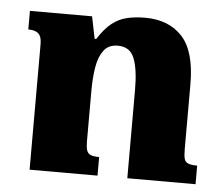

<svg xmlns="http://www.w3.org/2000/svg" viewBox="-42 -549 696 597"><g transform="rotate(5 305.5 -251.0)"><path d="M589 -58V0H376V-275Q376 -340 362.5 -374Q349 -408 311 -408Q282 -408 267 -388Q252 -368 246.5 -335Q241 -302 241 -261V-103Q241 -86 244 -76Q247 -66 256 -62Q265 -58 283 -58V0H71V-390Q71 -408 66.5 -417Q62 -426 52.5 -430Q43 -434 29 -434V-492H223L237 -423H242Q263 -456 284.5 -473Q306 -490 331.5 -496Q357 -502 388 -502Q462 -502 504 -456.5Q546 -411 546 -308V-106Q546 -87 548.5 -76.5Q551 -66 560.5 -62Q570 -58 589 -58Z"/></g></svg>

Font: Noto Serif Armenian ExtraBold
Style: Regular
Weight: 800
Version: Version 2.007